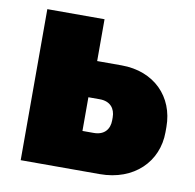

<svg xmlns="http://www.w3.org/2000/svg" viewBox="-64 -585 662 651"><g transform="rotate(10 266.5 -260.0)"><path d="M48 0H320C438 0 515 -77 515 -179V-197C515 -300 442 -376 329 -376H245V-520H48ZM237 -134V-250H276C313 -250 330 -227 330 -197V-187C330 -157 313 -134 276 -134Z"/></g></svg>

Font: Fixel Text Black
Style: Regular
Weight: 900
Width: 4
Designer: AlfaBravo + MacPaw
Foundry: Kyrylo Tkachov, Marchela Mozhyna, Serhii Makarenko, Maria Weinstein, Zakhar Kryvoshyya
Version: Version 1.211